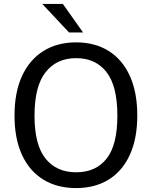

<svg xmlns="http://www.w3.org/2000/svg" viewBox="-20 -949 774 979"><path d="M368 10Q271.5 10 201 -33.2Q130.5 -76.5 92.2 -159.2Q54 -242 54 -360Q54 -478.5 92.5 -561.8Q131 -645 201.5 -689Q272 -733 368 -733Q464 -733 534 -689.2Q604 -645.5 642 -562Q680 -478.5 680 -360Q680 -242.5 642.2 -159.8Q604.5 -77 534.5 -33.5Q464.5 10 368 10ZM368 -70.5Q468.5 -70.5 523.5 -140Q578.5 -209.5 578.5 -359Q578.5 -510.5 523 -581.5Q467.5 -652.5 368 -652.5Q269 -652.5 212.5 -581Q156 -509.5 156 -359Q156 -209.5 212.5 -140Q269 -70.5 368 -70.5ZM300.5 -929H195.5L332 -783.5H403.5Z"/></svg>

Font: Public Sans
Style: Regular
Weight: 400
Designer: The Public Sans project authors (U.S. Web Design System). Libre Franklin designed by Pablo Impallari and Rodrigo Fuenzal
Version: Version 1.008; ttfautohint (v1.8.1) -l 8 -r 50 -G 200 -x 14 